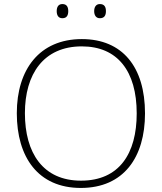

<svg xmlns="http://www.w3.org/2000/svg" viewBox="-20 -918 799 948"><path d="M260 -863C260 -843 268 -828 288 -828C310 -828 317 -843 317 -863C317 -883 310 -898 288 -898C268 -898 260 -883 260 -863ZM445 -863C445 -843 454 -828 473 -828C496 -828 503 -843 503 -863C503 -883 496 -898 473 -898C454 -898 445 -883 445 -863ZM696 -358C696 -588 584 -725 384 -725C175 -725 63 -575 63 -359C63 -142 168 10 379 10C591 10 696 -142 696 -358ZM103 -359C103 -552 195 -689 384 -689C560 -689 655 -567 655 -358C655 -160 569 -26 380 -26C192 -26 103 -163 103 -359Z"/></svg>

Font: Noto Sans Ethiopic ExtraLight
Style: Regular
Weight: 200
Designer: Monotype Design Team
Foundry: Monotype Imaging Inc.
Version: Version 2.102